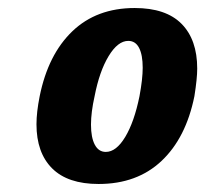

<svg xmlns="http://www.w3.org/2000/svg" viewBox="-20 -726 512 479"><path d="M71 -416Q71 -446 79 -486Q100 -590 160.5 -648Q221 -706 316 -706Q394 -706 433 -666.5Q472 -627 472 -555Q472 -530 465 -486Q444 -382 383 -324.5Q322 -267 226 -267Q149 -267 110 -306Q71 -345 71 -416ZM328 -486Q336 -529 336 -557Q336 -589 327 -606.5Q318 -624 300 -624Q274 -624 251 -586Q228 -548 216 -486Q207 -446 207 -415Q207 -383 216.5 -365Q226 -347 244 -347Q270 -347 292.5 -384.5Q315 -422 328 -486Z"/></svg>

Font: Taviraj ExtraBold
Style: Italic
Weight: 800
Italic angle: -12°
Designer: Katatrad Team
Foundry: CadsonDemak
Version: Version 1.001